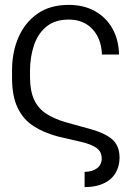

<svg xmlns="http://www.w3.org/2000/svg" viewBox="-20 -573 531 778"><path d="M322.8 185.1V123.5Q354.5 123 373.3 108.6Q392.1 94.2 392.1 69.3Q392.1 42 371.8 27.1Q351.6 12.2 311 2.4L214.4 -20Q157.2 -35.2 115.5 -62.3Q73.7 -89.4 51.3 -136.5Q28.8 -183.6 28.8 -257.8V-287.6Q28.8 -361.8 54.9 -421.9Q81.1 -481.9 132.1 -517.6Q183.1 -553.2 258.3 -553.2Q319.3 -553.2 364.5 -528.1Q409.7 -502.9 435.3 -457.8Q460.9 -412.6 462.4 -352.1H393.1Q390.6 -416.5 354.5 -455.1Q318.4 -493.7 258.8 -493.7Q202.6 -493.7 168 -465.1Q133.3 -436.5 117.7 -389.6Q102.1 -342.8 101.6 -287.6V-257.8Q102.1 -204.1 118.2 -169.2Q134.3 -134.3 165.8 -113.3Q197.3 -92.3 243.2 -78.6L352.1 -48.3Q408.2 -32.2 436 -7.1Q463.9 18.1 464.4 64.9Q464.4 91.8 455.3 113.8Q446.3 135.7 428.7 151.6Q411.1 167.5 384.5 176.3Q357.9 185.1 322.8 185.1Z"/></svg>

Font: Inter Tight Light
Style: Regular
Weight: 300
Designer: Rasmus Andersson
Foundry: rsms
Version: Version 3.004